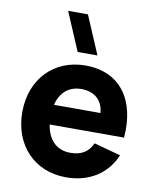

<svg xmlns="http://www.w3.org/2000/svg" viewBox="-90 -880 788 964"><g transform="rotate(10 304.0 -397.5)"><path d="M261.5 -615H362.5L279.5 -810H178.5ZM313 -110C243 -110 198 -154.5 186.5 -232H565.5C582 -428 488 -555 313 -555C153 -555 40 -439 40 -270C40 -103 150 15 313 15C429 15 520 -42 561 -141L425 -178C404 -131.5 368.5 -110 313 -110ZM190.5 -333C206.5 -398 249 -435 313 -435C380 -435 422.5 -397 427.5 -333Z"/></g></svg>

Font: Vela Sans ExtBd
Style: Regular
Weight: 800
Designer: Principal design: Mikhail Sharanda - project Manrope.
Design modification: Ravid Balaliev
Foundry: Mikhail Sharanda
Version: Version 1.001